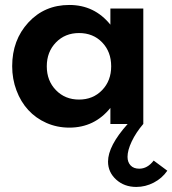

<svg xmlns="http://www.w3.org/2000/svg" viewBox="-20 -500 695 774"><path d="M29.1 -233.2Q29.1 -338.6 94.3 -409.3Q159.5 -480 259.5 -480Q360.9 -480 425 -400.5V-465.5H557.7V0H557.3Q528.2 34.1 511.1 70Q494.1 105.9 494.1 132.3Q494.1 153.6 506.4 166.8Q518.6 180 541.4 180Q574.5 180 599.5 147.3L654.5 188.2Q633.6 218.6 600 236.1Q566.4 253.6 529.5 253.6Q480.9 253.6 448.2 223.9Q415.5 194.1 415.5 151.4Q415.5 88.2 494.5 0H425V-65Q360.9 14.5 259.5 14.5Q210 14.5 167 -4.5Q124.1 -23.6 93.9 -56.6Q63.6 -89.5 46.4 -135.5Q29.1 -181.4 29.1 -233.2ZM428.2 -232.7Q428.2 -291.4 391.8 -329.1Q355.5 -366.8 298.6 -366.8Q242.3 -366.8 205.5 -328.9Q168.6 -290.9 168.6 -232.7Q168.6 -174.5 205.5 -136.6Q242.3 -98.6 298.6 -98.6Q355 -98.6 391.6 -136.6Q428.2 -174.5 428.2 -232.7Z"/></svg>

Font: Spartan MB
Style: Bold
Weight: 700
Designer: Matt Bailey, Mirko Velimirovic
Foundry: Matt Bailey
Version: Version 1.005